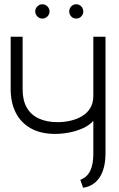

<svg xmlns="http://www.w3.org/2000/svg" viewBox="-20 -872 555 899"><path d="M178 -852Q165 -852 155 -842Q145 -832 145 -818Q145 -805 155 -795Q165 -785 178 -785Q192 -785 202 -795Q212 -805 212 -818Q212 -832 202 -842Q192 -852 178 -852ZM337 -852Q323 -852 313.5 -842Q304 -832 304 -818Q304 -805 313.5 -795Q323 -785 337 -785Q351 -785 360.5 -795Q370 -805 370 -818Q370 -832 360.5 -842Q351 -852 337 -852ZM474 -156V-700H417V-423Q417 -389 402 -365Q387 -341 362.5 -327Q338 -313 308.5 -306.5Q279 -300 250 -300Q199 -300 162 -317Q125 -334 105.5 -368Q86 -402 86 -453V-700H30V-455Q30 -391 54 -344Q78 -297 124.5 -271Q171 -245 238 -245Q270 -245 304 -251.5Q338 -258 368 -271.5Q398 -285 417 -306V-153Q417 -128 413.5 -108Q410 -88 402.5 -72.5Q395 -57 383.5 -46.5Q372 -36 356 -30L369 7Q419 0 446.5 -41.5Q474 -83 474 -156Z"/></svg>

Font: Advent Pro
Style: Regular
Weight: 400
Designer: VivaRado, Andreas Kalpakidis
Foundry: VivaRado, Andreas Kalpakidis
Version: Version 3.000